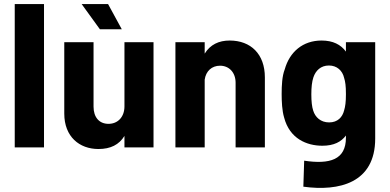

<svg xmlns="http://www.w3.org/2000/svg" viewBox="-20 -720 1903 938"><path d="M52 0H195V-700H52Z M461 8C520 8 562 -13 588 -56V0H730V-514H588V-200C588 -150 557 -115 510 -115C464 -115 437 -148 437 -199V-514H294V-165C294 -52 368 8 461 8ZM379 -700 468 -577H575L508 -700Z M837 0H980V-331C986 -373 1015 -399 1055 -399C1100 -399 1131 -365 1131 -316V0H1274V-342C1274 -456 1205 -522 1102 -522C1049 -522 1007 -502 980 -458V-514H837Z M1555 -8C1611 -8 1647 -27 1670 -58V-47C1670 60 1592 84 1466 65L1462 192C1637 216 1813 174 1813 -43V-514H1670V-468C1645 -502 1607 -522 1551 -522C1460 -522 1395 -467 1371 -381C1358 -348 1356 -302 1356 -260C1356 -224 1358 -179 1368 -146C1395 -42 1479 -8 1555 -8ZM1501 -259C1501 -294 1504 -321 1511 -342C1522 -375 1547 -400 1587 -400C1626 -400 1653 -375 1661 -340C1667 -321 1670 -301 1670 -260C1670 -221 1667 -200 1661 -180C1653 -148 1630 -122 1588 -122C1547 -122 1520 -147 1510 -180C1504 -198 1501 -225 1501 -259Z"/></svg>

Font: Vanilla Cream Black
Style: Regular
Weight: 900
Designer: Jeremy Tribby, Jinavaṁso
Foundry: Tribby Type
Version: Version 1.422;Glyphs 3.1.2 (3151)